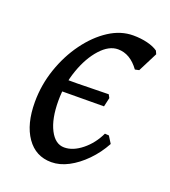

<svg xmlns="http://www.w3.org/2000/svg" viewBox="-96 -537 550 621"><g transform="rotate(20 179.0 -226.0)"><path d="M255 -247 248 -216 80 -215V-256H141L249 -258ZM228 -405Q197 -405 168 -373Q139 -341 121 -290Q103 -239 103 -183Q103 -121 122 -84Q141 -47 172 -47Q202 -47 232.5 -71.5Q263 -96 281 -134L295 -133L310 -109Q291 -74 264 -46.5Q237 -19 207.5 -3.5Q178 12 149 12Q95 12 64 -32.5Q33 -77 33 -153Q33 -212 52 -267.5Q71 -323 103.5 -367.5Q136 -412 176 -438Q216 -464 259 -464Q285 -464 307.5 -458.5Q330 -453 344 -443L349 -432L315 -365L301 -362Q270 -405 228 -405Z"/></g></svg>

Font: Alegreya
Style: Italic
Weight: 400
Italic angle: -7°
Designer: Juan Pablo del Peral
Foundry: Huerta Tipografica
Version: Version 2.009